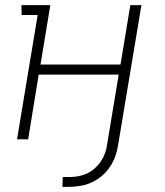

<svg xmlns="http://www.w3.org/2000/svg" viewBox="-20 -540 640 744"><path d="M222 184 223 146H249Q266 146 283 143Q300 140 316.5 132.5Q333 125 347 112.5Q361 100 371 85Q381 70 387 53.5Q393 37 395 20L440 -251H130L89 0H46L126 -482H64L63 -520H175L137 -290H447L485 -520H528L438 20Q435 42 427.5 63.5Q420 85 407 105Q394 125 376 140.5Q358 156 337 166Q316 176 293 180Q270 184 248 184Z"/></svg>

Font: Iosevka Etoile Extralight
Style: Italic
Weight: 200
Italic angle: -9°
Designer: Belleve Invis
Foundry: Belleve Invis
Version: Version 22.1.2; ttfautohint (v1.8.4)